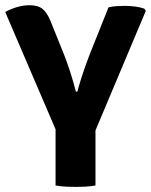

<svg xmlns="http://www.w3.org/2000/svg" viewBox="-21 -711 579 736"><path d="M192 -302.5H345V0Q326.5 3.5 305.8 4.5Q285 5.5 269.5 5.5Q255.5 5.5 233 4.5Q210.5 3.5 192 0ZM395 -683Q411 -686.5 426.5 -687.5Q442 -688.5 457 -688.5Q476.5 -688.5 496.5 -686Q516.5 -683.5 532 -678L538 -669.5L337 -192H202L-1 -665Q19.5 -676.5 44 -683.8Q68.5 -691 92.5 -691Q125 -691 142.5 -676.5Q160 -662 173 -629.5L225 -500.5Q237 -469.5 248.5 -434Q260 -398.5 270 -359.5H275.5Q282 -384 290 -409.5Q298 -435 306.8 -459.5Q315.5 -484 324 -505.5Z"/></svg>

Font: Signika Negative
Style: Bold
Weight: 700
Designer: Anna Giedry
Foundry: Anna Giedry
Version: Version 2.001